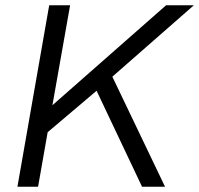

<svg xmlns="http://www.w3.org/2000/svg" viewBox="-20 -706 753 726"><path d="M45.9 0 166 -686H245.1L178.2 -308.1L607.9 -686H712.9L404.8 -416L604 0H517.1L345.2 -362.8L160.2 -206.1L124 0Z"/></svg>

Font: Archivo Light
Style: Italic
Weight: 300
Italic angle: -10°
Designer: Hector Gatti
Foundry: Omnibus-Type
Version: Version 2.001